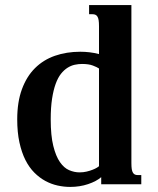

<svg xmlns="http://www.w3.org/2000/svg" viewBox="-20 -736 633 767"><path d="M375.5 -462.4Q367.7 -467.8 351.1 -474.1Q334.5 -480.5 307.6 -480.5Q293.5 -480.5 278.6 -477.3Q263.7 -474.1 249.8 -465.3Q235.8 -456.5 223.6 -441.2Q211.4 -425.8 202.4 -401.1Q193.4 -376.5 188 -341.6Q182.6 -306.6 182.6 -259.3Q182.6 -194.3 192.9 -153.1Q203.1 -111.8 219.5 -88.4Q235.8 -64.9 256.3 -56.2Q276.9 -47.4 297.9 -47.4Q312.5 -47.4 325.9 -50.5Q339.4 -53.7 349.9 -57.9Q360.4 -62 367.2 -66.2Q374 -70.3 375.5 -72.3ZM504.9 -715.8V-85Q504.9 -69.8 506.3 -60.5Q507.8 -51.3 511.2 -45.9Q514.6 -40.5 519.3 -38.6Q523.9 -36.6 530.8 -36.6H544.4V0H384.3V-28.3Q365.2 -11.7 332 -0.5Q298.8 10.7 260.3 10.7Q235.4 10.7 210 5.1Q184.6 -0.5 161.1 -13.2Q137.7 -25.9 117.2 -46.4Q96.7 -66.9 81.5 -96.9Q66.4 -127 57.6 -167.2Q48.8 -207.5 48.8 -259.3Q48.8 -328.6 67.6 -379.6Q86.4 -430.7 119.9 -463.9Q153.3 -497.1 199.5 -513.2Q245.6 -529.3 300.8 -529.3Q319.3 -529.3 338.1 -527.1Q356.9 -524.9 375.5 -520V-630.9Q375.5 -646 374 -655.3Q372.6 -664.6 369.1 -669.9Q365.7 -675.3 360.8 -677.2Q356 -679.2 349.6 -679.2H335.9V-715.8Z"/></svg>

Font: Arian AMU Serif
Style: Bold
Weight: 700
Designer: Ruben Hakobyan (Tarumian)
Foundry: Ruben Hakobyan (Tarumian)
Version: Version 1.002